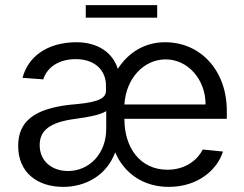

<svg xmlns="http://www.w3.org/2000/svg" viewBox="-20 -719 955 750"><path d="M639 11C755 11 829 -57 851 -127L772 -135C756 -102 712 -56 634 -56C527 -56 466 -143 466 -253V-255H866V-286C866 -443 764 -554 625 -554C547 -554 483 -516 440 -450C421 -513 362 -554 279 -554C163 -554 89 -496 68 -415L149 -409C165 -459 213 -488 276 -488C348 -488 394 -447 394 -384V-364C394 -326 338 -317 255 -310C111 -294 51 -243 51 -149C51 -44 127 11 227 11C310 11 395 -30 430 -124C466 -40 542 11 639 11ZM135 -152C135 -208 172 -242 277 -255C327 -262 371 -270 395 -285V-216C395 -118 328 -51 246 -51C182 -51 135 -90 135 -152ZM315 -650H594V-699H315ZM466 -311C472 -412 541 -487 627 -487C714 -487 783 -409 783 -311Z"/></svg>

Font: Wafeq
Style: Regular
Weight: 400
Designer: Rasmus Andersson & Azza Alameddine
Foundry: Google & TypeTogether
Version: Version 3.000;FEAKit 1.0